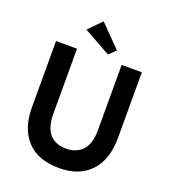

<svg xmlns="http://www.w3.org/2000/svg" viewBox="-162 -1025 1016 1152"><g transform="rotate(20 346.0 -449.5)"><path d="M350 10Q213 10 142.5 -66.5Q72 -143 72 -276V-700H206V-288Q206 -197 243.5 -155.5Q281 -114 348 -114Q415 -114 453 -156Q491 -198 491 -281V-700H620V-281Q620 -142 548.5 -66Q477 10 350 10ZM435 -772 392 -731 220 -827 300 -909Z"/></g></svg>

Font: Tilda Sans Bold
Style: Regular
Weight: 700
Designer: ParaType Ltd
Foundry: ParaType Ltd
Version: Version 1.009